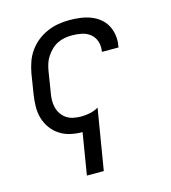

<svg xmlns="http://www.w3.org/2000/svg" viewBox="-110 -617 821 922"><g transform="rotate(-15 300.0 -156.5)"><path d="M208 215 242 8Q211 8 182.5 1.5Q154 -5 130 -20.5Q106 -36 89 -59.5Q72 -83 64 -110.5Q56 -138 56.5 -168.5Q57 -199 62 -230L78 -330Q83 -357 92.5 -384Q102 -411 119 -435Q136 -459 159.5 -477.5Q183 -496 210 -507.5Q237 -519 264.5 -523.5Q292 -528 319 -528Q347 -528 373.5 -524.5Q400 -521 424 -512Q448 -503 468 -487Q488 -471 500 -449Q512 -427 516 -400.5Q520 -374 515 -347L514 -340H431L432 -344Q436 -369 428.5 -392Q421 -415 403 -429.5Q385 -444 361.5 -449Q338 -454 313 -454Q295 -454 277 -451Q259 -448 241.5 -439.5Q224 -431 210 -417.5Q196 -404 185 -387.5Q174 -371 168.5 -353.5Q163 -336 160 -318L144 -218Q140 -198 139.5 -179Q139 -160 143.5 -142Q148 -124 158 -109Q168 -94 183 -84Q198 -74 217 -70Q236 -66 255 -66Q277 -66 299 -70.5Q321 -75 342 -87L292 215Z"/></g></svg>

Font: Iosevka Extended Oblique
Style: Regular
Weight: 400
Width: 7
Italic angle: -9°
Monospace: yes
Designer: Belleve Invis
Foundry: Belleve Invis
Version: Version 32.0.1; ttfautohint (v1.8.4)